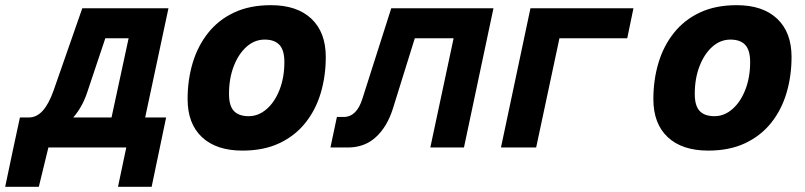

<svg xmlns="http://www.w3.org/2000/svg" viewBox="-92 -570 3112 742"><path d="M-40 0 -15 -116H19Q50 -116 73.5 -142.5Q97 -169 115 -220L226 -538H559L469 -116H550L494 152H364L396 0H95L58 152H-72L-40 0ZM246 -216Q227 -157 191 -116H339L405 -422H315Z M845 12Q744 12 688.5 -40Q633 -92 633 -187Q633 -261 652.5 -326.5Q672 -392 712 -442.5Q752 -493 812.5 -521.5Q873 -550 955 -550Q1056 -550 1111.5 -497.5Q1167 -445 1167 -350Q1167 -276 1147.5 -210.5Q1128 -145 1088 -95Q1048 -45 987.5 -16.5Q927 12 845 12ZM869 -121Q907 -121 938.5 -148.5Q970 -176 988.5 -223.5Q1007 -271 1007 -330Q1007 -376 988 -396.5Q969 -417 931 -417Q892 -417 861 -389.5Q830 -362 811.5 -314.5Q793 -267 793 -207Q793 -161 812 -141Q831 -121 869 -121Z M1185 0 1210 -118H1236Q1287 -118 1309 -190L1420 -538H1815L1701 0H1571L1661 -422H1511L1426 -149Q1404 -80 1360.5 -40Q1317 0 1252 0Z M1844 0 1958 -538H2356L2332 -422H2070L1980 0Z M2645 12Q2544 12 2488.5 -40Q2433 -92 2433 -187Q2433 -261 2452.5 -326.5Q2472 -392 2512 -442.5Q2552 -493 2612.5 -521.5Q2673 -550 2755 -550Q2856 -550 2911.5 -497.5Q2967 -445 2967 -350Q2967 -276 2947.5 -210.5Q2928 -145 2888 -95Q2848 -45 2787.5 -16.5Q2727 12 2645 12ZM2669 -121Q2707 -121 2738.5 -148.5Q2770 -176 2788.5 -223.5Q2807 -271 2807 -330Q2807 -376 2788 -396.5Q2769 -417 2731 -417Q2692 -417 2661 -389.5Q2630 -362 2611.5 -314.5Q2593 -267 2593 -207Q2593 -161 2612 -141Q2631 -121 2669 -121Z"/></svg>

Font: Geist Mono ExtraBold
Style: Italic
Weight: 800
Italic angle: -12°
Monospace: yes
Designer: Basement.studio, Andrés Briganti, Mateo Zaragoza
Foundry: Basement.studio, Vercel, Andrés Briganti, Guido Ferreyra, Mateo Zaragoza
Version: Version 1.500; ttfautohint (v1.8.4.7-5d5b)